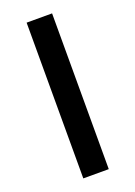

<svg xmlns="http://www.w3.org/2000/svg" viewBox="-139 -770 582 827"><g transform="rotate(-20 152.5 -357.0)"><path d="M94.2 0V-713.9H210.9V0Z"/></g></svg>

Font: f1_46894          
Style: Regular
Weight: 600
Foundry: Ascender Corporation
Version: Version 1.10